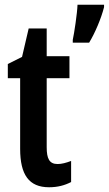

<svg xmlns="http://www.w3.org/2000/svg" viewBox="-20 -780 459 810"><path d="M419 -750V-760H307C306 -725 293 -639 287 -612V-600H356C380 -639 407 -702 419 -750ZM223 -88C188 -88 177 -111 177 -159V-450H273V-543H177V-660H101L73 -540L13 -510V-450H65V-152C65 -43 102 10 187 10C223 10 253 2 280 -12V-101C259 -93 240 -88 223 -88Z"/></svg>

Font: Noto Sans Myanmar UI ExtraCondensed SemiBold
Style: Regular
Weight: 600
Width: 2
Designer: Monotype Design Team
Foundry: Monotype Imaging Inc.
Version: Version 2.103